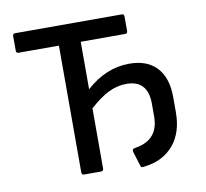

<svg xmlns="http://www.w3.org/2000/svg" viewBox="-75 -737 892 832"><g transform="rotate(-10 370.5 -321.5)"><path d="M499 11Q487 13 483 12Q479 11 478 5L458 -60Q457 -66 458.5 -70Q460 -74 474 -76Q574 -93 574 -195V-251Q574 -355 480 -355Q439 -355 400.5 -336Q362 -317 317 -276V-11Q317 0 306 0H232Q221 0 221 -11V-569H43Q33 -569 33 -580V-644Q33 -655 43 -655H513Q523 -655 523 -644V-580Q523 -569 513 -569H317V-360Q404 -439 507 -439Q586 -439 628 -393.5Q670 -348 670 -263V-197Q670 -107 624 -53Q578 1 499 11Z"/></g></svg>

Font: Sofia Sans Medium
Style: Regular
Weight: 500
Designer: Botio Nikoltchev, Ani Petrova
Foundry: lettersoup
Version: Version 4.101; ttfautohint (v1.8.4.7-5d5b)